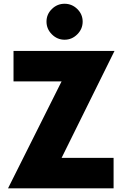

<svg xmlns="http://www.w3.org/2000/svg" viewBox="-20 -1028 674 1048"><path d="M401.9 -840.6Q372.5 -811.2 332.5 -811.2Q292.5 -811.2 263.1 -840.6Q233.8 -870 233.8 -910Q233.8 -950 263.1 -978.8Q292.5 -1007.5 332.5 -1007.5Q372.5 -1007.5 401.9 -978.8Q431.2 -950 431.2 -910Q431.2 -870 401.9 -840.6ZM605 -750 316.2 -166.2H600V0H23.8L316.2 -583.8H53.8V-750Z"/></svg>

Font: Now Alt Black
Style: Regular
Weight: 900
Designer: Alfredo Marco Pradil
Foundry: Alfredo Marco Pradil
Version: Version 1.002;PS 001.002;hotconv 1.0.88;makeotf.lib2.5.64775